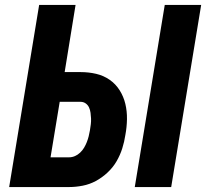

<svg xmlns="http://www.w3.org/2000/svg" viewBox="-20 -755 840 775"><path d="M524 0 645 -735H792L671 0ZM17 0 138 -735H285L241 -464H306Q338 -464 368 -457Q398 -450 422.5 -433Q447 -416 463 -390.5Q479 -365 486 -335.5Q493 -306 492.5 -274Q492 -242 486 -210Q482 -183 473.5 -156Q465 -129 450.5 -104Q436 -79 414 -58.5Q392 -38 367 -24.5Q342 -11 314 -5.5Q286 0 259 0ZM184 -120H259Q271 -120 282.5 -125Q294 -130 303.5 -139Q313 -148 319.5 -159Q326 -170 330.5 -181.5Q335 -193 338 -205Q341 -217 343 -229Q345 -241 346.5 -253Q348 -265 347.5 -276.5Q347 -288 345.5 -299.5Q344 -311 339.5 -321Q335 -331 326 -337.5Q317 -344 305 -344H221Z"/></svg>

Font: Iosevka Aile Heavy Oblique
Style: Regular
Weight: 900
Italic angle: -9°
Designer: Belleve Invis
Foundry: Belleve Invis
Version: Version 31.1.0; ttfautohint (v1.8.4)